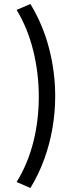

<svg xmlns="http://www.w3.org/2000/svg" viewBox="-20 -825 382 960"><path d="M132 115 63 85Q90.5 41 111.5 -9.2Q132.5 -59.5 146.5 -114.2Q160.5 -169 167.2 -226.5Q174 -284 174 -342Q174 -459 146.2 -571.8Q118.5 -684.5 63 -775.5L132 -805Q194.5 -702 225.2 -583.8Q256 -465.5 256 -344Q256 -263.5 242.2 -183.8Q228.5 -104 201 -28.5Q173.5 47 132 115Z"/></svg>

Font: Geologica Roman Light
Style: Regular
Weight: 300
Designer: Sindre Bremnes, Frode Helland
Foundry: Monokrom Skriftforlag AS
Version: Version 1.010;gftools[0.9.28]